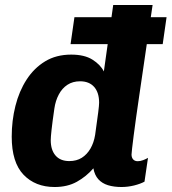

<svg xmlns="http://www.w3.org/2000/svg" viewBox="-20 -740 688 770"><path d="M199 10Q121.5 10 74.2 -39.5Q27 -89 27 -192Q27 -256 41.8 -315Q56.5 -374 86.5 -420.5Q116.5 -467 161 -494Q205.5 -521 265.5 -521Q318.5 -521 350.5 -501Q382.5 -481 396.5 -453.5L434 -720H592Q582 -652.5 572.5 -589.2Q563 -526 554.8 -468.2Q546.5 -410.5 539 -360.2Q531.5 -310 525.8 -268.5Q520 -227 516 -195.8Q512 -164.5 509.8 -145.2Q507.5 -126 507.5 -120.5Q507.5 -108 514 -100.8Q520.5 -93.5 532.5 -93.5Q543 -93.5 554.2 -97.8Q565.5 -102 573.5 -107L559.5 -11.5Q543 -2.5 517.8 3.8Q492.5 10 467 10Q437 10 413.2 2.8Q389.5 -4.5 374.5 -21Q359.5 -37.5 354.5 -65Q326 -32 288.2 -11Q250.5 10 199 10ZM258 -94Q287 -94 308 -107.2Q329 -120.5 342.8 -144.2Q356.5 -168 361.5 -199Q370.5 -263 374 -290.5Q377.5 -318 377.5 -328Q377.5 -369 357.5 -391.5Q337.5 -414 301 -414Q272 -414 250.5 -400Q229 -386 215.8 -361Q202.5 -336 198 -304.5Q190 -249.5 186.8 -219.8Q183.5 -190 183.5 -178Q183.5 -138.5 202.8 -116.2Q222 -94 258 -94ZM263 -563 278.5 -671H648L632.5 -563Z"/></svg>

Font: Chivo Medium
Style: Italic
Weight: 500
Italic angle: -8.05°
Designer: Hector Gatti
Foundry: Omnibus-Type
Version: Version 2.002